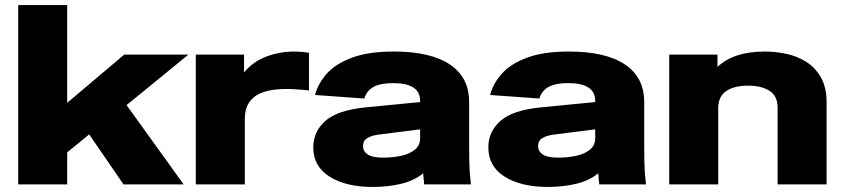

<svg xmlns="http://www.w3.org/2000/svg" viewBox="-20 -730 3339 760"><path d="M52 0V-710H246V-323L472 -514H726L481 -314L707 0H469L333 -198L246 -127V0Z M755 0V-514H946V-443Q981 -486 1034 -506Q1087 -526 1144 -526Q1155 -526 1170 -525Q1185 -524 1203 -521V-372Q1176 -375 1142.5 -377Q1109 -379 1075 -376Q1041 -373 1012.5 -361.5Q984 -350 966.5 -325Q949 -300 949 -257V0Z M1455 10Q1350 10 1285 -30.5Q1220 -71 1220 -147Q1220 -209 1268 -251.5Q1316 -294 1428 -305L1643 -326V-331Q1643 -401 1536 -401Q1487 -401 1459.5 -386.5Q1432 -372 1422 -340L1227 -354Q1239 -400 1274 -439Q1309 -478 1374 -502Q1439 -526 1539 -526Q1684 -526 1760.5 -475Q1837 -424 1837 -326V-155Q1837 -118 1837.5 -93Q1838 -68 1839.5 -46.5Q1841 -25 1844 0H1659L1655 -44Q1620 -15 1568 -2.5Q1516 10 1455 10ZM1417 -151Q1417 -131 1435.5 -118.5Q1454 -106 1497 -106Q1533 -106 1566.5 -113Q1600 -120 1621.5 -137Q1643 -154 1643 -183V-218L1477 -197Q1449 -193 1433 -183Q1417 -173 1417 -151Z M2148 10Q2043 10 1978 -30.5Q1913 -71 1913 -147Q1913 -209 1961 -251.5Q2009 -294 2121 -305L2336 -326V-331Q2336 -401 2229 -401Q2180 -401 2152.5 -386.5Q2125 -372 2115 -340L1920 -354Q1932 -400 1967 -439Q2002 -478 2067 -502Q2132 -526 2232 -526Q2377 -526 2453.5 -475Q2530 -424 2530 -326V-155Q2530 -118 2530.5 -93Q2531 -68 2532.5 -46.5Q2534 -25 2537 0H2352L2348 -44Q2313 -15 2261 -2.5Q2209 10 2148 10ZM2110 -151Q2110 -131 2128.5 -118.5Q2147 -106 2190 -106Q2226 -106 2259.5 -113Q2293 -120 2314.5 -137Q2336 -154 2336 -183V-218L2170 -197Q2142 -193 2126 -183Q2110 -173 2110 -151Z M2629 0V-514H2820V-465Q2884 -526 3008 -526Q3049 -526 3092 -517Q3135 -508 3171 -485.5Q3207 -463 3229.5 -423.5Q3252 -384 3252 -324V0H3058V-304Q3058 -350 3026 -370.5Q2994 -391 2941 -391Q2888 -391 2856 -370.5Q2824 -350 2823 -304V0Z"/></svg>

Font: Special Gothic Expanded One
Style: Regular
Weight: 400
Designer: Alistair McCready
Foundry: Monolith
Version: Version 1.010; ttfautohint (v1.8.4.7-5d5b)